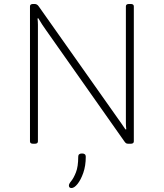

<svg xmlns="http://www.w3.org/2000/svg" viewBox="-20 -722 825 967"><path d="M147 2Q131 2 131 -10V-690Q131 -702 147 -702H154Q167 -702 175 -690L571 -129Q580 -116 590.5 -101.5Q601 -87 612 -70L616 -71Q614 -88 614 -102.5Q614 -117 614 -138V-690Q614 -702 630 -702H638Q654 -702 654 -690V-10Q654 2 638 2H628Q620 2 616 0Q612 -2 607 -9L212 -570Q193 -596 173 -630L169 -629Q171 -612 171 -597.5Q171 -583 171 -561V-10Q171 2 155 2ZM340 225Q327 225 327 212Q327 204 339 189.5Q351 175 362.5 146Q374 117 374 67Q374 51 393 51Q412 51 412 67Q412 113 399.5 148.5Q387 184 370.5 204.5Q354 225 340 225Z"/></svg>

Font: Asap Semi Expanded Thin
Style: Regular
Weight: 100
Width: 6
Designer: Pablo Cosgaya
Foundry: Omnibus-Type
Version: Version 3.001; ttfautohint (v1.8.4.7-5d5b)